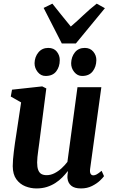

<svg xmlns="http://www.w3.org/2000/svg" viewBox="-20 -1048 638 1078"><path d="M184.5 10Q152.5 10 122.2 -2Q92 -14 72 -41.2Q52 -68.5 51.5 -115Q51.5 -132.5 53.2 -153.5Q55 -174.5 57.8 -197.8Q60.5 -221 64 -244.8Q67.5 -268.5 71 -290.5L98.5 -473L40.5 -506L47.5 -544.5L217 -563L240 -551.5L206 -288.5Q203.5 -267 200.5 -245.5Q197.5 -224 194.8 -203.8Q192 -183.5 190.2 -166.2Q188.5 -149 188.5 -136Q188.5 -109.5 194.5 -93.8Q200.5 -78 212.2 -71.2Q224 -64.5 242 -64.5Q264 -64.5 285.5 -75.2Q307 -86 325.8 -103.2Q344.5 -120.5 358.5 -139L415 -558.5H549L486 -100Q483.5 -81 488.8 -72.2Q494 -63.5 504 -63.5Q513 -63.5 523 -69Q533 -74.5 550.5 -89L564 -59Q558.5 -50.5 541.2 -34Q524 -17.5 496.8 -3.8Q469.5 10 435 10Q398 10 379.8 -5.5Q361.5 -21 359 -46.5Q358.5 -49.5 358.5 -54Q358.5 -58.5 359 -63.8Q359.5 -69 360.2 -74.8Q361 -80.5 361.5 -85.5L360 -86.5Q346.5 -69 329.5 -51.8Q312.5 -34.5 290.8 -20.5Q269 -6.5 242.8 1.8Q216.5 10 184.5 10ZM236 -621.5Q209.5 -621.5 191.8 -643.5Q174 -665.5 174 -693.5Q175 -729 195.8 -754Q216.5 -779 251 -779Q282.5 -779 299.2 -757.8Q316 -736.5 315.5 -710Q315.5 -673.5 295.8 -647.5Q276 -621.5 236 -621.5ZM441 -621.5Q415 -621.5 397 -643.5Q379 -665.5 379.5 -693.5Q380.5 -729 400.5 -754Q420.5 -779 456 -779Q486.5 -779 504 -757.8Q521.5 -736.5 521 -710Q520.5 -673.5 500.5 -647.5Q480.5 -621.5 441 -621.5ZM327 -804 225 -1003.5 274 -1027.5Q299 -996.5 324.8 -963.8Q350.5 -931 377.5 -899Q415 -931 449.2 -963.8Q483.5 -996.5 523 -1027.5L569 -1002L406 -804Z"/></svg>

Font: Merriweather 28pt
Style: Bold Italic
Weight: 700
Italic angle: -7.8°
Version: Version 2.101